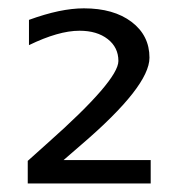

<svg xmlns="http://www.w3.org/2000/svg" viewBox="-20 -762 441 456"><path d="M130.9 -381.8H337.9V-326.2H45.9V-379.9Q62.5 -395 93.3 -422.4Q261.2 -571.3 261.2 -617.2Q261.2 -649.4 235.8 -669.2Q210.4 -689 168.9 -689Q143.6 -689 113.8 -680.4Q84 -671.9 48.8 -654.8V-714.8Q86.4 -728.5 118.9 -735.4Q151.4 -742.2 179.2 -742.2Q250 -742.2 292.5 -710Q335 -677.7 335 -625Q335 -557.1 173.3 -418.5Q146 -395 130.9 -381.8Z"/></svg>

Font: Pangururan
Style: Regular
Weight: 400
Designer: Uli Kozok
Foundry: Michael Everson and Uli Kozok
Version: Version 1.005